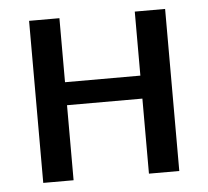

<svg xmlns="http://www.w3.org/2000/svg" viewBox="-43 -553 649 599"><g transform="rotate(-5 282.0 -254.0)"><path d="M495 -507.5V0H400V-235H164V0H69V-507.5H164V-307H400V-507.5Z"/></g></svg>

Font: Lato Medium
Style: Regular
Weight: 500
Designer: Lukasz Dziedzic
Foundry: tyPoland Lukasz Dziedzic
Version: Version 2.006; 2014-01-15